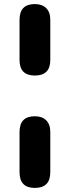

<svg xmlns="http://www.w3.org/2000/svg" viewBox="-20 -734 342 943"><path d="M151 -363Q76 -363 76 -439V-637Q76 -714 151 -714Q187 -714 207 -694Q227 -674 227 -637V-439Q227 -363 151 -363ZM151 189Q76 189 76 112V-86Q76 -163 151 -163Q187 -163 207 -143Q227 -123 227 -86V112Q227 189 151 189Z"/></svg>

Font: Nunito ExtraBold
Style: Regular
Weight: 800
Designer: Vernon Adams
Foundry: Vernon Adams
Version: Version 3.602